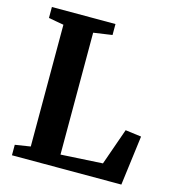

<svg xmlns="http://www.w3.org/2000/svg" viewBox="-110 -836 846 929"><g transform="rotate(15 313.0 -371.5)"><path d="M34.5 -52.5 111.5 -64.5V-674.5L35.5 -688V-743H354V-688L260.5 -674.5V-64L470 -76L534.5 -259.5L614.5 -249L582.5 0H34.5Z"/></g></svg>

Font: Merriweather Text
Style: Bold
Weight: 700
Designer: Eben Sorkin
Foundry: Eben Sorkin
Version: Version 2.100